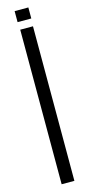

<svg xmlns="http://www.w3.org/2000/svg" viewBox="-138 -928 447 960"><g transform="rotate(-15 86.0 -448.5)"><path d="M53 0V-800H119V0ZM50 -840V-897H121V-840Z"/></g></svg>

Font: Big Shoulders Display
Style: Regular
Weight: 400
Designer: Patric King
Foundry: XO Type Co
Version: Version 1.000; ttfautohint (v1.8.2)